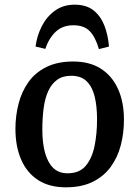

<svg xmlns="http://www.w3.org/2000/svg" viewBox="-20 -787 596 821"><path d="M262 14Q191 14 143 -17Q95 -48 70.5 -104.5Q46 -161 46 -236Q46 -292 59.5 -344Q73 -396 102 -436.5Q131 -477 178.5 -500.5Q226 -524 293 -524Q363 -524 411 -493.5Q459 -463 484.5 -407Q510 -351 510 -275Q510 -218 496.5 -166Q483 -114 453.5 -73.5Q424 -33 376.5 -9.5Q329 14 262 14ZM269 -46Q320 -46 347 -78.5Q374 -111 384.5 -163.5Q395 -216 395 -276Q395 -332 385 -373.5Q375 -415 351 -439Q327 -463 284 -463Q248 -463 224 -445.5Q200 -428 186 -397Q172 -366 166.5 -323.5Q161 -281 161 -232Q161 -176 172.5 -134Q184 -92 207.5 -69Q231 -46 269 -46ZM299 -767Q349 -767 379.5 -743Q410 -719 426 -678.5Q442 -638 446 -588L403 -577Q388 -629 363.5 -654Q339 -679 294 -679Q248 -679 218.5 -651.5Q189 -624 174 -578L132 -588Q138 -634 158.5 -674.5Q179 -715 214.5 -741Q250 -767 299 -767Z"/></svg>

Font: Literata 18pt Medium
Style: Italic
Weight: 500
Italic angle: -2°
Designer: Latin by Veronika Burian and Jose Scaglione. Greek by Irene Vlachou. Cyrillic by Vera Evstafieva
Foundry: TypeTogether
Version: Version 3.103;gftools[0.9.29]